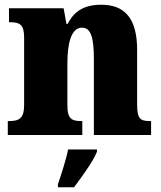

<svg xmlns="http://www.w3.org/2000/svg" viewBox="-20 -571 682 812"><path d="M13 0H328V-59H324C283 -59 265 -69 265 -124V-303C265 -382 279 -454 327 -454C367 -454 377 -405 377 -320V0H619V-59H615C573 -59 560 -68 560 -129V-359C560 -493 508 -551 408 -551C325 -551 289 -514 266 -470H261L249 -536H18V-477H22C63 -477 82 -468 82 -413V-127C82 -68 59 -59 17 -59H13ZM225 208V221H293C326 177 373 113 390 71V61H268C260 103 238 170 225 208Z"/></svg>

Font: Noto Serif Devanagari SemiCondensed Black
Style: Regular
Weight: 900
Width: 4
Designer: Universal Thirst, Indian Type Foundry and the Monotype Design Team
Foundry: Monotype Imaging Inc.
Version: Version 2.004